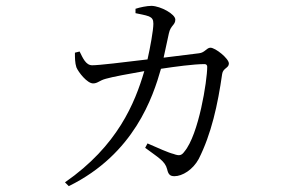

<svg xmlns="http://www.w3.org/2000/svg" viewBox="-20 -577 1040 656"><path d="M476 -72C520 -39 544 -27 551 1C555 19 561 25 576 25C603 25 639 3 659 -34C702 -119 724 -219 739 -324C742 -345 762 -344 762 -360C762 -377 716 -414 699 -414C686 -414 680 -397 660 -395L539 -380L557 -463C563 -491 579 -491 579 -510C579 -529 529 -556 498 -557C482 -557 458 -552 443 -547V-532C456 -529 476 -526 489 -521C500 -516 504 -510 504 -496C504 -473 493 -414 484 -374C401 -364 319 -354 295 -354C273 -354 263 -379 252 -401L236 -397C236 -380 236 -362 241 -347C248 -330 278 -292 298 -292C314 -292 319 -302 342 -308C362 -314 426 -326 473 -334C441 -225 382 -79 202 46L215 59C439 -51 503 -247 530 -342C576 -349 642 -358 679 -358C685 -358 688 -354 688 -349C688 -301 659 -117 610 -59C600 -45 592 -44 573 -51C556 -55 518 -72 484 -87Z"/></svg>

Font: Noto Serif CJK HK Light
Style: Regular
Weight: 300
Designer: Ryoko NISHIZUKA 西塚涼子 (kana & ideographs); Frank Grießhammer (Latin, Greek & Cyrillic); Wenlong ZHANG 张文龙 (bopomofo); San
Foundry: Adobe
Version: Version 2.001;hotconv 1.1.0;makeotfexe 2.6.0